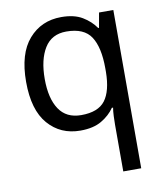

<svg xmlns="http://www.w3.org/2000/svg" viewBox="-87 -617 788 927"><g transform="rotate(-10 307.5 -153.0)"><path d="M442 11Q442 -7 443 -31Q444 -55 447 -72H441Q418 -38 377.5 -14Q337 10 273 10Q176 10 115.5 -59.5Q55 -129 55 -267Q55 -405 116.5 -475.5Q178 -546 276 -546Q339 -546 379 -522Q419 -498 443 -463H447L460 -536H530V240H442ZM290 -63Q373 -63 407.5 -108.5Q442 -154 443 -248V-266Q443 -368 409 -420.5Q375 -473 288 -473Q216 -473 181 -416.5Q146 -360 146 -265Q146 -170 181.5 -116.5Q217 -63 290 -63Z"/></g></svg>

Font: Noto Sans Mende Kikakui
Style: Regular
Weight: 400
Designer: Monotype Design Team
Foundry: Monotype Imaging Inc.
Version: Version 2.003; ttfautohint (v1.8.4.7-5d5b)